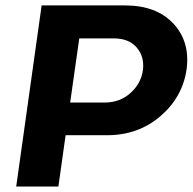

<svg xmlns="http://www.w3.org/2000/svg" viewBox="-20 -680 703 700"><path d="M436 -660.2Q550.3 -660.2 612.1 -594Q673.8 -527.8 660.2 -426.8Q645.5 -325.7 564.7 -256.3Q483.9 -187 370.1 -187H219.2L192.9 0H39.1L131.8 -660.2ZM235.8 -306.2H361.8Q417 -306.2 455.6 -340.8Q494.1 -375.5 501 -423.8Q507.3 -472.7 478.8 -506.3Q450.2 -540 395 -540H269Z"/></svg>

Font: Human Sans Bold
Style: Italic
Weight: 700
Italic angle: -8°
Designer: Tim Radville
Foundry: Continuum
Version: Version 1.000;FEAKit 1.0